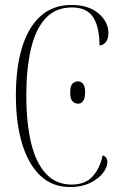

<svg xmlns="http://www.w3.org/2000/svg" viewBox="-20 -744 482 774"><path d="M263 10Q191 10 142.5 -36Q94 -82 69 -165Q44 -248 44 -360Q44 -471 69 -553Q94 -635 144 -679.5Q194 -724 268 -724Q337 -724 377 -690Q417 -656 417 -611Q417 -587 406.5 -574Q396 -561 381 -561Q381 -635 355.5 -674.5Q330 -714 270 -714Q204 -714 163.5 -670Q123 -626 104.5 -546Q86 -466 86 -359Q86 -250 105 -169.5Q124 -89 164.5 -44.5Q205 0 269 0Q324 0 353.5 -33Q383 -66 394 -118Q405 -114 409 -106.5Q413 -99 413 -91Q413 -70 395 -46.5Q377 -23 343 -6.5Q309 10 263 10ZM295 -326Q281 -326 272 -336Q263 -346 263 -372Q263 -397 272 -406.5Q281 -416 295 -416Q306 -416 314.5 -406.5Q323 -397 323 -372Q323 -346 314.5 -336Q306 -326 295 -326Z"/></svg>

Font: Noto Serif Display ExtraCondensed ExtraLight
Style: Regular
Weight: 200
Width: 2
Designer: Monotype Design Team
Foundry: Monotype Imaging Inc.
Version: Version 2.009